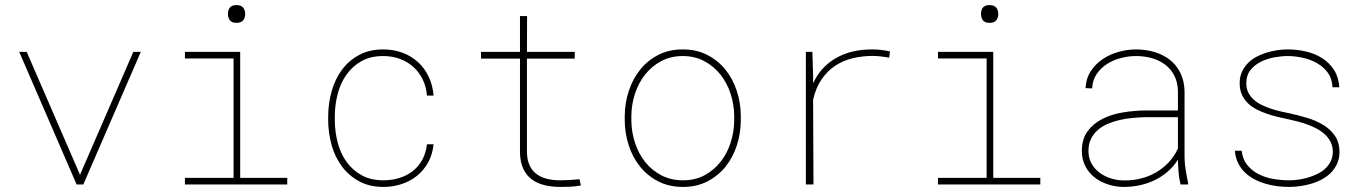

<svg xmlns="http://www.w3.org/2000/svg" viewBox="-20 -735 5441 765"><path d="M298.8 -38.6 511.2 -528.3H541L312 0H285.2L56.6 -528.3H86.4Z M716.8 -528.3H937V-26.4H1124.5V0H716.8V-26.4H910.6V-502H716.8ZM888.2 -678.7Q888.2 -685.5 889.6 -692.1Q891.1 -698.7 895 -703.9Q898.9 -709 905.5 -711.9Q912.1 -714.8 922.4 -714.8Q932.1 -714.8 938.7 -711.9Q945.3 -709 949.5 -703.9Q953.6 -698.7 955.3 -692.1Q957 -685.5 957 -678.7Q957 -665.5 949.5 -654.8Q941.9 -644 922.4 -644Q902.3 -644 895.3 -654.8Q888.2 -665.5 888.2 -678.7Z M1507.8 -16.6Q1541.5 -16.6 1571.5 -25.9Q1601.6 -35.2 1624.8 -53.5Q1647.9 -71.8 1662.6 -98.6Q1677.2 -125.5 1681.2 -160.2H1707.5Q1703.6 -120.6 1686.5 -89.1Q1669.4 -57.6 1642.8 -35.6Q1616.2 -13.7 1581.3 -2Q1546.4 9.8 1507.8 9.8Q1452.1 9.8 1410.9 -12.7Q1369.6 -35.2 1342.3 -72Q1314.9 -108.9 1301.5 -156.2Q1288.1 -203.6 1287.6 -253.9V-274.4Q1288.1 -324.2 1301.5 -371.8Q1314.9 -419.4 1342 -456.3Q1369.1 -493.2 1410.2 -515.6Q1451.2 -538.1 1506.8 -538.1Q1548.3 -538.1 1583.7 -524.9Q1619.1 -511.7 1645.5 -487.5Q1671.9 -463.4 1688 -429.4Q1704.1 -395.5 1707.5 -354H1681.2Q1678.2 -389.6 1664.1 -418.7Q1649.9 -447.8 1626.7 -468.5Q1603.5 -489.3 1573 -500.5Q1542.5 -511.7 1506.8 -511.7Q1456.5 -511.7 1420.4 -491.5Q1384.3 -471.2 1360.6 -437.7Q1336.9 -404.3 1325.7 -361.6Q1314.5 -318.8 1314 -274.4V-253.9Q1314.5 -208.5 1325.7 -166Q1336.9 -123.5 1360.6 -90.3Q1384.3 -57.1 1420.7 -36.9Q1457 -16.6 1507.8 -16.6Z M2080.1 -670.9 2079.6 -528.3H2270V-501.5H2079.6V-126.5Q2080.6 -95.7 2090.6 -75Q2100.6 -54.2 2118.2 -41.3Q2135.7 -28.3 2159.4 -22.5Q2183.1 -16.6 2211.4 -16.6Q2251 -16.6 2289.1 -21L2294.4 3.9Q2274.4 7.8 2254.4 8.8Q2234.4 9.8 2213.9 9.8Q2178.7 9.8 2149.4 2.7Q2120.1 -4.4 2098.6 -20.5Q2077.1 -36.6 2064.9 -62.5Q2052.7 -88.4 2051.8 -126.5V-501.5H1896.5V-528.3H2051.8V-670.9Z M2469.2 -274.4Q2469.7 -325.2 2485.4 -372.8Q2501 -420.4 2530.3 -457Q2559.6 -493.7 2602.3 -515.9Q2645 -538.1 2700.2 -538.1Q2755.4 -538.1 2798.1 -516.1Q2840.8 -494.1 2870.4 -457.5Q2899.9 -420.9 2915.5 -373.3Q2931.2 -325.7 2931.6 -274.4V-253.9Q2931.2 -203.1 2915.8 -155.5Q2900.4 -107.9 2871.1 -71.3Q2841.8 -34.7 2799.1 -12.5Q2756.3 9.8 2701.2 9.8Q2646 9.8 2603 -12.2Q2560.1 -34.2 2530.5 -70.8Q2501 -107.4 2485.4 -155Q2469.7 -202.6 2469.2 -253.9ZM2495.6 -253.9Q2496.1 -209 2510 -166.3Q2523.9 -123.5 2550 -90.3Q2576.2 -57.1 2614.3 -36.9Q2652.3 -16.6 2701.2 -16.6Q2750 -16.6 2787.6 -36.9Q2825.2 -57.1 2851.3 -90.6Q2877.4 -124 2891.1 -166.5Q2904.8 -209 2905.3 -253.9V-274.4Q2904.8 -318.8 2890.9 -361.6Q2877 -404.3 2850.8 -437.5Q2824.7 -470.7 2786.6 -491.2Q2748.5 -511.7 2700.2 -511.7Q2651.9 -511.7 2614 -491.2Q2576.2 -470.7 2550 -437.5Q2523.9 -404.3 2510 -361.6Q2496.1 -318.8 2495.6 -274.4Z M3457 -538.1Q3474.6 -538.1 3492.2 -535.9Q3509.8 -533.7 3525.9 -530.3L3522.9 -505.4Q3508.8 -507.8 3491.5 -510Q3474.1 -512.2 3457 -512.2Q3416.5 -512.2 3378.2 -503.2Q3339.8 -494.1 3308.3 -473.4Q3276.9 -452.6 3253.7 -419.2Q3230.5 -385.7 3219.7 -337.4L3221.2 0H3190.9V-528.3H3216.8L3219.7 -436.5V-402.8Q3249 -467.8 3310.1 -503.2Q3371.1 -538.6 3457 -538.1Z M3717.3 -528.3H3937.5V-26.4H4125V0H3717.3V-26.4H3911.1V-502H3717.3ZM3888.7 -678.7Q3888.7 -685.5 3890.1 -692.1Q3891.6 -698.7 3895.5 -703.9Q3899.4 -709 3906 -711.9Q3912.6 -714.8 3922.9 -714.8Q3932.6 -714.8 3939.2 -711.9Q3945.8 -709 3950 -703.9Q3954.1 -698.7 3955.8 -692.1Q3957.5 -685.5 3957.5 -678.7Q3957.5 -665.5 3950 -654.8Q3942.4 -644 3922.9 -644Q3902.8 -644 3895.8 -654.8Q3888.7 -665.5 3888.7 -678.7Z M4683.6 0Q4677.7 -24.9 4675.8 -49.3Q4673.8 -73.7 4673.3 -98.6Q4656.2 -71.8 4632.6 -51.3Q4608.9 -30.8 4581.1 -17.3Q4553.2 -3.9 4522 2.9Q4490.7 9.8 4458 9.8Q4426.3 9.8 4396 0.2Q4365.7 -9.3 4342.3 -27.3Q4318.8 -45.4 4304.7 -72.3Q4290.5 -99.1 4290.5 -133.8Q4290.5 -181.2 4313.5 -212.2Q4336.4 -243.2 4372.8 -261.5Q4409.2 -279.8 4454.1 -287.1Q4499 -294.4 4543 -294.9H4673.3V-372.1Q4672.4 -407.7 4658.7 -434.1Q4645 -460.4 4622.3 -477.5Q4599.6 -494.6 4569.6 -503.2Q4539.6 -511.7 4506.3 -511.7Q4477.1 -511.7 4446.5 -503.9Q4416 -496.1 4391.1 -480.2Q4366.2 -464.4 4349.6 -440.2Q4333 -416 4331.5 -382.8L4305.2 -383.8Q4307.1 -422.4 4325.9 -451.2Q4344.7 -480 4373.3 -499.3Q4401.9 -518.6 4436.8 -528.3Q4471.7 -538.1 4506.3 -538.1Q4545.4 -538.1 4580.3 -527.6Q4615.2 -517.1 4641.6 -496.3Q4668 -475.6 4683.3 -444.1Q4698.7 -412.6 4699.7 -371.1V-106.4Q4700.2 -79.6 4704.6 -55.2Q4709 -30.8 4713.9 -4.4L4714.4 0ZM4458 -16.1Q4492.7 -15.6 4525.1 -23.7Q4557.6 -31.7 4585.7 -47.9Q4613.8 -64 4636.2 -87.9Q4658.7 -111.8 4673.3 -143.1V-268.1H4544.4Q4519.5 -267.6 4492.9 -265.1Q4466.3 -262.7 4440.9 -256.8Q4415.5 -251 4392.8 -241.2Q4370.1 -231.4 4353.3 -216.3Q4336.4 -201.2 4326.4 -180.4Q4316.4 -159.7 4316.9 -131.8Q4316.9 -104 4329.6 -82.3Q4342.3 -60.5 4362.5 -45.9Q4382.8 -31.2 4408 -23.7Q4433.1 -16.1 4458 -16.1Z M5290.5 -129.4Q5290.5 -150.9 5282.2 -168.2Q5273.9 -185.5 5259.8 -198.7Q5245.6 -211.9 5227.3 -221.9Q5209 -231.9 5189 -239Q5168.9 -246.1 5149.4 -251.2Q5129.9 -256.3 5113.3 -259.8Q5093.3 -264.2 5070.8 -269.3Q5048.3 -274.4 5026.9 -282Q5005.4 -289.6 4985.6 -299.8Q4965.8 -310.1 4951.2 -324.7Q4936.5 -339.4 4927.7 -359.1Q4918.9 -378.9 4919.4 -404.8Q4919.4 -429.2 4928.2 -448.5Q4937 -467.8 4951.4 -482.7Q4965.8 -497.6 4985.1 -508.1Q5004.4 -518.6 5025.6 -525.1Q5046.9 -531.7 5068.8 -534.9Q5090.8 -538.1 5110.8 -538.1Q5147.9 -538.1 5183.6 -529.8Q5219.2 -521.5 5247.8 -503.4Q5276.4 -485.4 5294.9 -456.8Q5313.5 -428.2 5316.4 -387.2H5289.1Q5288.1 -420.9 5271 -444.6Q5253.9 -468.3 5227.8 -483.2Q5201.7 -498 5170.7 -504.9Q5139.6 -511.7 5110.8 -511.7Q5086.4 -511.7 5057.9 -506.6Q5029.3 -501.5 5004.4 -489.3Q4979.5 -477.1 4962.9 -456.8Q4946.3 -436.5 4945.8 -405.8Q4945.3 -383.3 4953.6 -366.7Q4961.9 -350.1 4975.8 -337.6Q4989.7 -325.2 5008.1 -316.4Q5026.4 -307.6 5045.9 -301.3Q5065.4 -294.9 5085.2 -290.5Q5105 -286.1 5121.6 -282.7Q5152.8 -275.9 5187.3 -265.6Q5221.7 -255.4 5250.7 -238.3Q5279.8 -221.2 5298.3 -194.8Q5316.9 -168.5 5316.9 -128.9Q5316.9 -103 5307.6 -82.8Q5298.3 -62.5 5283.2 -47.1Q5268.1 -31.7 5247.8 -20.8Q5227.5 -9.8 5205.3 -3.2Q5183.1 3.4 5159.9 6.6Q5136.7 9.8 5115.2 9.8Q5091.8 9.8 5067.4 6.6Q5043 3.4 5019.8 -3.7Q4996.6 -10.7 4975.8 -22Q4955.1 -33.2 4939 -49.1Q4922.9 -64.9 4912.6 -86.2Q4902.3 -107.4 4900.4 -134.3H4927.2Q4931.2 -99.6 4950 -76.9Q4968.8 -54.2 4995.4 -40.8Q5022 -27.3 5053.7 -22Q5085.4 -16.6 5115.2 -16.6Q5131.8 -16.6 5151.4 -19Q5170.9 -21.5 5190.2 -27.1Q5209.5 -32.7 5227.5 -41.3Q5245.6 -49.8 5259.5 -62.5Q5273.4 -75.2 5281.7 -91.6Q5290 -107.9 5290.5 -129.4Z"/></svg>

Font: Roboto Mono Thin
Style: Regular
Weight: 250
Designer: Google
Version: Version 2.000985; 2015; ttfautohint (v1.3)